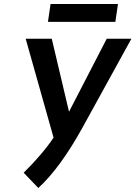

<svg xmlns="http://www.w3.org/2000/svg" viewBox="-20 -900 675 957"><path d="M171 37Q280 -63 390 -262L635 -707H512L324 -343L238 -707H108L247 -214Q193 -133 98 -39ZM555 -791 568 -880H232L219 -791Z"/></svg>

Font: Brisa Sans Medium
Style: Italic
Weight: 600
Italic angle: -8°
Designer: Dalton Maag Ltd
Foundry: Dalton Maag Ltd
Version: Version 1.101;July 10, 2019;FontCreator 11.5.0.2425 64-bit